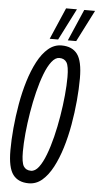

<svg xmlns="http://www.w3.org/2000/svg" viewBox="-61 -939 509 986"><g transform="rotate(5 194.0 -446.0)"><path d="M125.7 10Q71.2 10 44.3 -25.8Q17.5 -61.7 17.5 -150.6Q17.5 -204.1 23.1 -265.7Q28.7 -327.3 39.7 -390.4Q50.8 -453.6 68.3 -510.7Q85.8 -567.8 109.7 -612.9Q133.5 -657.9 164.3 -684Q195.1 -710 232.7 -710Q287.3 -710 314.1 -674.4Q340.9 -638.7 340.9 -549.4Q340.9 -495.9 335.3 -434.3Q329.8 -372.7 318.7 -309.6Q307.6 -246.4 290.1 -189.3Q272.6 -132.2 248.8 -87.1Q224.9 -42.1 194.5 -16Q164 10 125.7 10ZM131.7 -55.1Q153.2 -55.1 171.8 -79.5Q190.4 -104 206.4 -146Q222.5 -188 235.4 -240.2Q248.3 -292.4 257.5 -348.1Q266.8 -403.8 271.7 -456.2Q276.7 -508.7 276.7 -550.6Q276.7 -606.5 264.8 -625.7Q252.9 -644.9 226.8 -644.9Q206.3 -644.9 187.2 -620.5Q168.1 -596 152 -554Q135.9 -512 123 -459.8Q110.1 -407.6 100.9 -351.9Q91.7 -296.2 86.7 -243.8Q81.8 -191.3 81.8 -149.4Q81.8 -93.5 93.7 -74.3Q105.6 -55.1 131.7 -55.1ZM262 -738.8 332.5 -901.7H388.2L305.3 -738.8ZM168.6 -738.8 238.8 -901.7H294.8L212 -738.8Z"/></g></svg>

Font: Georama ExtraCondensed Thin
Style: Italic
Weight: 100
Width: 2
Italic angle: -9°
Designer: Jean-Baptiste Levee
Foundry: Production Type
Version: Version 1.001